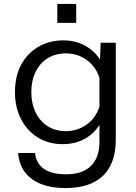

<svg xmlns="http://www.w3.org/2000/svg" viewBox="-20 -765 690 975"><path d="M488 -462 491 -548H568V-55Q568 64 503.5 127Q439 190 312 190Q242 190 190 170Q138 150 107.5 110.5Q77 71 72 12H158Q163 63 201.5 91.5Q240 120 316 120Q399 120 442 77.5Q485 35 485 -44V-131Q457 -85 408.5 -59Q360 -33 299 -33Q227 -33 172.5 -66.5Q118 -100 87 -160Q56 -220 56 -296Q56 -378 87.5 -436.5Q119 -495 175 -527.5Q231 -560 302 -560Q363 -560 412 -533Q461 -506 488 -462ZM315 -99Q373 -99 419.5 -132Q466 -165 485 -223V-370Q466 -428 419.5 -461Q373 -494 315 -494Q262 -494 222.5 -469.5Q183 -445 161 -400.5Q139 -356 139 -297Q139 -239 161 -194Q183 -149 222.5 -124Q262 -99 315 -99ZM271 -649V-745H367V-649Z"/></svg>

Font: Azeret Mono Thin Light
Style: Regular
Weight: 300
Version: Version 1.002